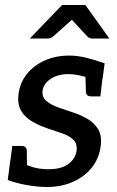

<svg xmlns="http://www.w3.org/2000/svg" viewBox="-20 -739 469 767"><path d="M168 8Q129 8 85.5 0Q42 -8 11 -20L21 -97L69 -90Q80 -81 108.5 -72Q137 -63 174 -63Q226 -63 254 -84.5Q282 -106 286 -138Q289 -166 272.5 -181.5Q256 -197 228 -206.5Q200 -216 167 -227Q133 -239 105.5 -255.5Q78 -272 63.5 -298Q49 -324 54 -364Q60 -409 87.5 -443.5Q115 -478 159 -497.5Q203 -517 256 -517Q289 -517 324 -508.5Q359 -500 398 -486L390 -425L334 -428Q315 -434 294 -438.5Q273 -443 252 -443Q225 -443 203 -434.5Q181 -426 167 -411Q153 -396 150 -377Q147 -350 166.5 -334.5Q186 -319 215 -309Q244 -299 271 -290Q302 -280 329.5 -264Q357 -248 372.5 -222Q388 -196 382 -154Q376 -107 347.5 -70.5Q319 -34 272.5 -13Q226 8 168 8ZM321 -448 390 -432 381 -354H345Q333 -354 328 -359.5Q323 -365 323 -374ZM88 -62 19 -78 29 -156H66Q77 -156 82 -150.5Q87 -145 87 -136ZM99 -585 228 -719H321L417 -585H351Q338 -585 330 -592L267 -660L191 -592Q187 -589 181 -587Q175 -585 168 -585Z"/></svg>

Font: Aleo Medium
Style: Italic
Weight: 500
Italic angle: -7°
Designer: Alessio Laiso
Foundry: Alessio Laiso
Version: Version 2.001;gftools[0.9.29]